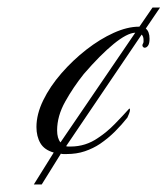

<svg xmlns="http://www.w3.org/2000/svg" viewBox="-20 -473 446 511"><path d="M70 18 123 -67Q98 -74 87.5 -92Q77 -110 77 -135Q77 -169 95 -206Q113 -243 143.5 -278Q174 -313 210 -341Q246 -369 282.5 -385.5Q319 -402 350 -402H351L386 -453H406L368 -397Q378 -389 378 -370Q378 -357 374 -351.5Q370 -346 365 -346Q362 -346 360 -349Q358 -352 360 -356Q362 -359 362 -362Q362 -365 362 -367Q362 -376 357 -381L156 -84Q158 -83 161.5 -83Q165 -83 168 -83Q208 -83 241 -106Q264 -121 285.5 -143Q307 -165 324 -184Q326 -184 326 -181Q326 -177 323.5 -170.5Q321 -164 319 -160Q304 -141 286 -123Q268 -105 246 -90Q228 -78 206 -70.5Q184 -63 157 -63Q153 -63 149 -63Q145 -63 142 -64L91 18ZM141 -94 340 -386Q318 -385 282.5 -356Q247 -327 203 -276Q175 -241 153.5 -202.5Q132 -164 132 -126Q132 -105 141 -94Z"/></svg>

Font: Luxurious Script
Style: Regular
Weight: 400
Designer: Robert E. Leuschke
Foundry: Robert E. Leuschke
Version: Version 1.010; ttfautohint (v1.8.3)